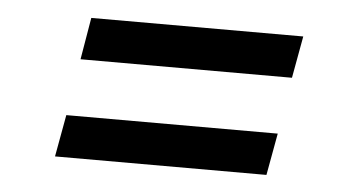

<svg xmlns="http://www.w3.org/2000/svg" viewBox="-32 -420 648 351"><g transform="rotate(5 292.0 -244.0)"><path d="M123 -373H512L498 -296H110ZM93 -192H481L467 -115H79Z"/></g></svg>

Font: Grenze SemiBold
Style: Italic
Weight: 600
Italic angle: -10°
Designer: Renata Polastri
Foundry: Omnibus-Type
Version: Version 1.002; ttfautohint (v1.8)